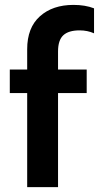

<svg xmlns="http://www.w3.org/2000/svg" viewBox="-20 -764 404 784"><path d="M91 -384H20V-480H91V-563Q91 -651 143 -697.5Q195 -744 280 -744Q328 -744 364 -730V-628Q337 -640 305 -640Q260 -640 238.5 -620Q217 -600 217 -554V-480H334V-384H217V0H91Z"/></svg>

Font: Prompt Medium
Style: Regular
Weight: 500
Designer: Katatrad Team
Foundry: CadsonDemak
Version: Version 1.001